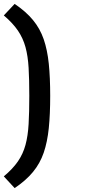

<svg xmlns="http://www.w3.org/2000/svg" viewBox="-20 -787 442 983"><path d="M55 176 -0.5 116Q45.5 77.5 71.8 39.2Q98 1 110.5 -45Q123 -91 126.5 -152Q130 -213 130 -296Q130 -379 126.5 -439.5Q123 -500 110.5 -545.8Q98 -591.5 71.8 -630.2Q45.5 -669 -0.5 -708L55 -767Q113 -728 149 -684.2Q185 -640.5 203.8 -586Q222.5 -531.5 229.8 -460.5Q237 -389.5 237 -296Q237 -202.5 229.8 -131.2Q222.5 -60 203.8 -5.2Q185 49.5 149 93.2Q113 137 55 176Z"/></svg>

Font: Expletus Sans SemiBold
Style: Regular
Weight: 600
Version: Version 7.500